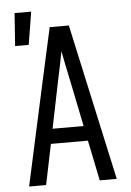

<svg xmlns="http://www.w3.org/2000/svg" viewBox="-56 -857 612 899"><g transform="rotate(-5 250.0 -407.5)"><path d="M44 0 151 -490 205 -735H295L456 0H376L337 -190H163L124 0ZM177 -260H323L276 -490Q269 -522 262.5 -554Q256 -586 250 -618Q244 -586 237.5 -554Q231 -522 224 -490ZM36 -661 47 -815H125L100 -661Z"/></g></svg>

Font: Iosevka Fixed
Style: Regular
Weight: 400
Monospace: yes
Designer: Belleve Invis
Foundry: Belleve Invis
Version: Version 33.2.4